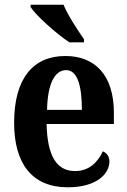

<svg xmlns="http://www.w3.org/2000/svg" viewBox="-20 -786 540 816"><path d="M275 -606H337V-619C311 -657 268 -721 250 -766H110V-756C132 -721 220 -642 275 -606ZM268 10C392 10 445 -48 445 -100C445 -122 433 -136 417 -143C396 -97 359 -59 299 -59C222 -59 181 -121 178 -259H464V-307C464 -465 385 -548 258 -548C120 -548 40 -452 40 -264C40 -90 117 10 268 10ZM328 -319H180C182 -428 212 -488 261 -488C309 -488 328 -422 328 -319Z"/></svg>

Font: Noto Serif Tamil Condensed
Style: Bold
Weight: 700
Width: 3
Designer: Indian Type Foundry, Tom Grace, and the Monotype Design Team
Foundry: Monotype Imaging Inc.
Version: Version 2.004